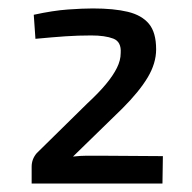

<svg xmlns="http://www.w3.org/2000/svg" viewBox="-20 -794 456 455"><path d="M200 -774Q250 -774 283 -766Q316 -758 333 -737.5Q350 -717 350 -677Q350 -644 330 -610.5Q310 -577 270 -537L153 -423Q171 -425 185.5 -425Q200 -425 217 -425L366 -424L365 -359H55V-399Q55 -408 58 -416Q61 -424 67 -431L187 -549Q214 -574 231 -594.5Q248 -615 257 -633Q266 -651 266 -668Q268 -695 248.5 -702.5Q229 -710 196 -710Q165 -710 135.5 -708Q106 -706 64 -702L60 -759Q106 -769 141 -771.5Q176 -774 200 -774Z"/></svg>

Font: Exo 2 Medium
Style: Regular
Weight: 500
Designer: Natanael Gama
Foundry: Natanael Gama
Version: Version 2.010